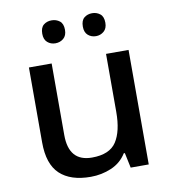

<svg xmlns="http://www.w3.org/2000/svg" viewBox="-83 -808 796 890"><g transform="rotate(-10 315.0 -363.0)"><path d="M547 -539V0H462L447 -71H442Q416 -29 370 -9.5Q324 10 273 10Q178 10 128 -37Q78 -84 78 -186V-539H185V-202Q185 -77 294 -77Q377 -77 409 -126Q441 -175 441 -266V-539ZM166 -682Q166 -711 181.5 -723.5Q197 -736 219 -736Q241 -736 257 -723.5Q273 -711 273 -682Q273 -655 257 -641.5Q241 -628 219 -628Q197 -628 181.5 -641.5Q166 -655 166 -682ZM357 -682Q357 -711 372.5 -723.5Q388 -736 410 -736Q431 -736 447 -723.5Q463 -711 463 -682Q463 -655 447 -641.5Q431 -628 410 -628Q388 -628 372.5 -641.5Q357 -655 357 -682Z"/></g></svg>

Font: Noto Sans Myanmar Medium
Style: Regular
Weight: 500
Designer: Monotype Design Team
Foundry: Monotype Imaging Inc.
Version: Version 2.107; ttfautohint (v1.8.4.7-5d5b)